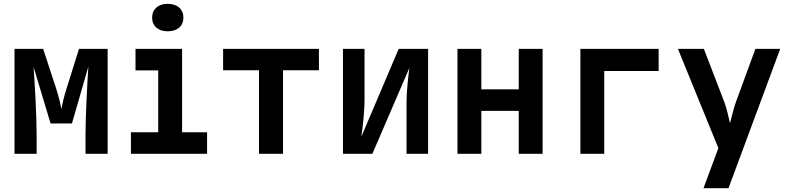

<svg xmlns="http://www.w3.org/2000/svg" viewBox="-20 -806 4140 1006"><path d="M172 0V-94C172 -204 162 -370 156 -455L245 -159H357L443 -457C437 -366 428 -195 428 -94V0H544V-550H394L329 -343C314 -297 305 -254 302 -234C298 -254 289 -297 274 -343L206 -550H56V0Z M859 -642C909 -642 941 -669 941 -714C941 -758 909 -786 859 -786C809 -786 777 -758 777 -714C777 -669 809 -642 859 -642ZM1065 0V-113H934V-550H690V-437H809V-113H666V0Z M1463 0V-438H1651V-550H1149V-438H1337V0Z M1931 0 2125 -450C2119 -405 2110 -325 2110 -271V0H2223V-550H2069L1873 -89C1881 -139 1890 -225 1890 -279V-550H1777V0Z M2502 0V-225H2698V0H2823V-550H2698V-338H2502V-550H2377V0Z M3146 0V-434H3431V-550H3021V0Z M3797 180 4068 -550H3938L3835 -269C3824 -238 3812 -188 3805 -160C3799 -188 3787 -238 3776 -269L3668 -550H3532L3744 -30L3666 180Z"/></svg>

Font: Tekne LDO
Style: Bold
Weight: 700
Monospace: yes
Designer: Alessio Laiso, Mario Rullo, Paolo Rosset
Foundry: Alessio Laiso
Version: Version 1.000;hotconv 1.0.109;makeotfexe 2.5.65596